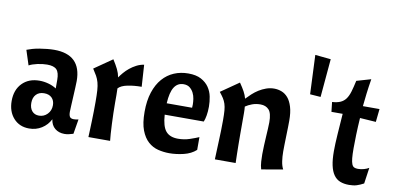

<svg xmlns="http://www.w3.org/2000/svg" viewBox="-73 -994 2522 1229"><g transform="rotate(10 1188.0 -379.0)"><path d="M165 12Q102 12 63.5 -31Q25 -74 25 -143Q25 -215 67 -258Q109 -301 179 -301Q208 -301 237 -293Q266 -285 289 -270V-326Q289 -373 271 -392Q253 -411 209 -411Q179 -411 145.5 -403.5Q112 -396 92 -385L61 -481Q76 -487 97 -493Q118 -499 142 -503Q166 -507 191 -509.5Q216 -512 237 -512Q413 -512 413 -340Q413 -325 411.5 -296Q410 -267 408.5 -235.5Q407 -204 405.5 -177Q404 -150 404 -139Q404 -116 411 -106Q418 -96 437 -96Q450 -96 467 -100L451 -4Q435 1 421.5 4Q408 7 394 7Q357 7 332 -13.5Q307 -34 302 -72Q282 -33 246 -10.5Q210 12 165 12ZM213 -80Q245 -80 267.5 -103Q290 -126 290 -161Q290 -191 272 -209Q254 -227 222 -227Q189 -227 170 -207Q151 -187 151 -152Q151 -119 167.5 -99.5Q184 -80 213 -80Z M620 -518Q641 -485 653 -460.5Q665 -436 670 -409Q680 -424 695 -441.5Q710 -459 729 -474.5Q748 -490 771 -502Q794 -514 820 -518L829 -376Q780 -376 738 -367.5Q696 -359 678 -339Q679 -320 679 -297.5Q679 -275 679 -247Q679 -215 680 -178.5Q681 -142 682.5 -108.5Q684 -75 686 -46Q688 -17 690 0H549Q550 -21 551 -49Q552 -77 553 -107Q554 -137 554.5 -168.5Q555 -200 555 -229Q555 -275 553 -304.5Q551 -334 545 -355.5Q539 -377 529 -395Q519 -413 503 -437Z M1005 -226Q1010 -150 1036 -119.5Q1062 -89 1115 -89Q1155 -89 1190.5 -101Q1226 -113 1249 -123V-40Q1217 -11 1169 0.5Q1121 12 1076 12Q1039 12 1003 3Q967 -6 938.5 -31.5Q910 -57 892.5 -102.5Q875 -148 875 -222Q875 -295 893 -349.5Q911 -404 942.5 -440Q974 -476 1016.5 -494Q1059 -512 1109 -512Q1160 -512 1192.5 -494.5Q1225 -477 1243.5 -450Q1262 -423 1268.5 -390Q1275 -357 1275 -326Q1275 -294 1270.5 -268Q1266 -242 1259 -226ZM1091 -439Q1052 -439 1030.5 -405.5Q1009 -372 1005 -300H1170Q1170 -304 1170.5 -310Q1171 -316 1171 -321Q1171 -337 1168 -357.5Q1165 -378 1156 -396Q1147 -414 1131.5 -426.5Q1116 -439 1091 -439Z M1444 -512Q1464 -483 1476 -461Q1488 -439 1494 -416Q1509 -432 1528 -449.5Q1547 -467 1568.5 -480.5Q1590 -494 1615 -503Q1640 -512 1667 -512Q1692 -512 1715.5 -503Q1739 -494 1757 -473Q1775 -452 1786 -416Q1797 -380 1797 -326Q1797 -312 1796.5 -285Q1796 -258 1795 -227.5Q1794 -197 1793.5 -169Q1793 -141 1793 -126Q1793 -93 1797.5 -62.5Q1802 -32 1813 -12L1674 12Q1667 -11 1665.5 -38Q1664 -65 1664 -85Q1664 -113 1665.5 -142.5Q1667 -172 1668.5 -199.5Q1670 -227 1671.5 -251.5Q1673 -276 1673 -294Q1673 -353 1653 -375Q1633 -397 1598 -397Q1569 -397 1544.5 -388Q1520 -379 1501 -366Q1503 -347 1503 -324Q1503 -301 1503 -271Q1503 -225 1503 -188Q1503 -151 1503.5 -119Q1504 -87 1504.5 -58.5Q1505 -30 1506 0H1371Q1372 -24 1373 -54Q1374 -84 1375.5 -117.5Q1377 -151 1378 -186.5Q1379 -222 1379 -255Q1379 -294 1377 -318.5Q1375 -343 1369 -361.5Q1363 -380 1353 -395.5Q1343 -411 1327 -431Z M1990 -760 1968 -511 1899 -516 1888 -770Z M2046 -492Q2079 -494 2100 -503.5Q2121 -513 2134.5 -531.5Q2148 -550 2157 -580Q2166 -610 2175 -652L2268 -679Q2259 -624 2254 -582Q2249 -540 2245 -500H2353L2344 -415L2240 -422Q2236 -362 2234.5 -311.5Q2233 -261 2233 -225Q2233 -184 2235.5 -159.5Q2238 -135 2243.5 -121.5Q2249 -108 2258.5 -103.5Q2268 -99 2283 -99Q2303 -99 2322 -104.5Q2341 -110 2354 -118L2339 -14Q2315 -1 2294 5.5Q2273 12 2244 12Q2211 12 2186 2Q2161 -8 2144.5 -31.5Q2128 -55 2120 -92.5Q2112 -130 2112 -184Q2112 -229 2116.5 -294Q2121 -359 2126 -429H2053Z"/></g></svg>

Font: Cantora One
Style: Regular
Weight: 400
Designer: Pablo Impallari, Rodrigo Fuenzalida
Foundry: Pablo Impallari
Version: Version 1.002; ttfautohint (v0.8) -G 200 -r 50